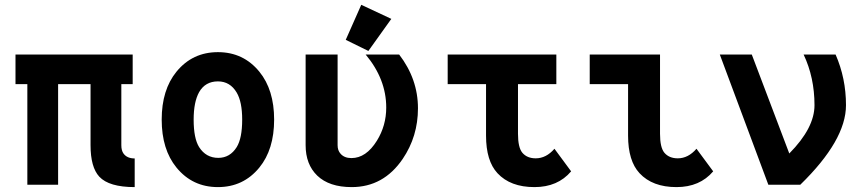

<svg xmlns="http://www.w3.org/2000/svg" viewBox="-20 -762 3556 792"><path d="M92.8 0V-415H43.9V-537.1H527.3V-415H480.5V-163.1Q480.5 -141.1 489.3 -128.9Q503.9 -108.4 535.6 -108.4V9.8Q429.7 9.8 389.6 -33.2Q353.5 -72.3 353.5 -163.1V-415H219.7V0Z M878.9 -426.3Q826.7 -426.3 801.3 -381.8Q778.8 -341.3 778.8 -268.6Q778.8 -191.4 801.3 -155.3Q829.6 -110.8 880.4 -110.8Q928.7 -110.8 956.5 -155.3Q979 -191.9 979 -268.6Q979 -341.8 956.5 -379.9Q929.2 -426.3 878.9 -426.3ZM708 -70.8Q647 -145.5 647 -268.6Q647 -391.6 708 -466.3Q773.9 -546.9 878.9 -546.9Q983.9 -546.9 1049.8 -466.3Q1110.8 -391.6 1110.8 -268.6Q1110.8 -145.5 1049.8 -70.8Q983.9 9.8 878.9 9.8Q773.9 9.8 708 -70.8Z M1470.2 -742.2 1594.2 -684.1 1499.5 -551.8 1406.2 -597.7ZM1240.7 -537.1H1372.6V-163.1Q1372.6 -141.1 1384.8 -127.9Q1400.4 -109.9 1429.7 -109.9Q1490.2 -109.9 1534.7 -181.6Q1573.2 -243.7 1573.2 -318.4Q1573.2 -435.5 1488.3 -537.1H1626.5Q1704.1 -436 1704.1 -315.4Q1704.1 -199.2 1641.1 -106.4Q1562 9.8 1430.7 9.8Q1337.9 9.8 1288.6 -37.6Q1240.7 -84 1240.7 -163.1Z M1826.7 -537.1H2274.9V-415H2116.7V-210.4Q2116.7 -153.3 2134.8 -131.8Q2154.3 -108.9 2189.9 -108.9Q2232.9 -108.9 2267.1 -148.4L2335.9 -55.2Q2280.8 9.8 2184.6 9.8Q2085.4 9.8 2032.2 -47.4Q1984.9 -98.1 1984.9 -202.6V-415H1826.7Z M2921.9 -55.2Q2866.7 9.8 2770.5 9.8Q2671.4 9.8 2618.2 -47.4Q2570.8 -98.1 2570.8 -202.6V-415H2412.6V-537.1H2702.6V-210.4Q2702.6 -153.3 2720.7 -131.8Q2740.2 -108.9 2775.9 -108.9Q2818.8 -108.9 2853 -148.4Z M3149.4 0 2949.2 -537.1H3081.1L3235.8 -128.9Q3339.8 -233.9 3339.8 -328.1Q3339.8 -442.4 3294.9 -537.1Q3294.9 -537.1 3426.8 -537.1Q3469.7 -439 3469.7 -328.1Q3469.7 -183.6 3281.2 0Z"/></svg>

Font: Consola Mono
Style: Bold
Weight: 700
Monospace: yes
Designer: Wojciech Kalinowski "wmk69" (wmk69@o2.pl)
Foundry: Wojciech Kalinowski "wmk69" (wmk69@o2.pl)
Version: Version 2.1.0